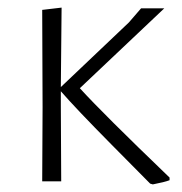

<svg xmlns="http://www.w3.org/2000/svg" viewBox="-20 -477 480 505"><path d="M91 0 92 -195 91 -451 142 -457 140 -248 319 -418 351 -455H412L190 -245Q250 -179 426 -10V-3Q413 2 382 8L375 6Q367 -2 273.5 -96.5Q180 -191 140 -237V-198L141 0Z"/></svg>

Font: Alegreya Sans SC Light
Style: Regular
Weight: 300
Designer: Juan Pablo del Peral
Foundry: Huerta Tipografica
Version: Version 2.007